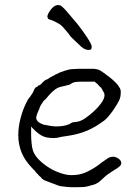

<svg xmlns="http://www.w3.org/2000/svg" viewBox="-20 -748 562 774"><path d="M121.1 -58.6Q119.1 -61.5 113.3 -66.4Q111.3 -69.3 109.4 -70.3Q108.4 -71.3 107.4 -72.3V-73.2Q53.7 -127.9 53.7 -203.1Q53.7 -236.3 63 -272Q72.3 -307.6 87.9 -337.9H88.9Q89.8 -342.8 92.8 -347.2Q95.7 -351.6 98.6 -354.5L99.6 -355.5L111.3 -373Q114.3 -377 115.2 -380.9Q117.2 -384.8 119.1 -389.6Q121.1 -392.6 123.5 -395Q126 -397.5 129.9 -398.4L130.9 -399.4H132.8V-401.4V-403.3H134.8H135.7H136.7Q138.7 -404.3 140.6 -405.3Q144.5 -407.2 147.5 -411.1Q150.4 -415 154.3 -418Q158.2 -420.9 162.1 -424.8Q173.8 -428.7 181.6 -435.5Q204.1 -448.2 221.7 -456.1Q239.3 -462.9 258.8 -467.8Q269.5 -469.7 278.3 -469.7Q287.1 -469.7 297.9 -470.7H345.7Q351.6 -470.7 359.4 -470.7Q366.2 -469.7 375 -467.8Q381.8 -465.8 394.5 -457Q407.2 -448.2 420.9 -437.5Q434.6 -426.8 446.3 -415Q457 -404.3 459 -398.4L460 -397.5Q466.8 -388.7 466.8 -377.9Q466.8 -356.4 460.9 -344.7Q455.1 -332 443.4 -314.5Q438.5 -306.6 434.1 -300.3Q429.7 -293.9 423.8 -287.1Q418.9 -280.3 414.1 -274.9Q409.2 -269.5 402.3 -263.7Q366.2 -236.3 332 -221.7Q297.9 -207 252.9 -200.2L226.6 -196.3Q210 -191.4 197.3 -191.4Q167 -191.4 150.4 -200.2Q132.8 -209 114.3 -228.5L109.4 -233.4L105.5 -238.3V-231.4V-225.6V-203.1Q105.5 -187.5 107.4 -170.9Q108.4 -154.3 113.3 -139.6Q120.1 -121.1 137.7 -103.5Q155.3 -85.9 177.2 -72.3Q199.2 -58.6 222.7 -50.8Q247.1 -42 268.6 -42Q301.8 -42 327.1 -53.7Q352.5 -65.4 373 -80.1Q382.8 -87.9 391.6 -94.2Q400.4 -100.6 408.2 -105.5Q420.9 -116.2 436.5 -116.2Q446.3 -116.2 458 -108.4Q468.8 -100.6 468.8 -90.8V-87.9Q466.8 -81.1 461.9 -77.1Q455.1 -71.3 449.2 -67.4H448.2Q437.5 -60.5 426.3 -53.2Q415 -45.9 405.3 -38.1Q397.5 -31.2 391.6 -25.4L380.9 -15.6Q374 -10.7 367.2 -7.3Q360.4 -3.9 352.5 -2H351.6Q335 3.9 318.4 5.9Q300.8 6.8 281.2 6.8Q261.7 6.8 248 5.4Q234.4 3.9 220.7 2L194.3 -7.8Q180.7 -12.7 161.1 -20.5Q159.2 -20.5 158.2 -21.5Q157.2 -22.5 155.3 -23.4V-24.4H154.3Q150.4 -26.4 149.4 -27.3L148.4 -28.3V-29.3Q144.5 -34.2 140.6 -37.1Q136.7 -40 133.8 -43.9Q130.9 -47.9 127 -50.8Q124 -53.7 121.1 -58.6ZM137.7 -307.6Q135.7 -302.7 130.9 -292Q126 -279.3 126 -273.4Q126 -262.7 136.7 -254.9Q145.5 -249 157.2 -245.1H158.2Q171.9 -242.2 185.5 -240.2Q199.2 -238.3 207 -238.3Q216.8 -238.3 233.4 -240.2Q250 -243.2 257.8 -247.1H258.8Q268.6 -253.9 273.4 -254.9Q278.3 -255.9 288.1 -256.8Q302.7 -257.8 322.3 -270.5Q340.8 -283.2 358.4 -299.3Q376 -315.4 388.7 -333Q401.4 -350.6 401.4 -365.2Q401.4 -371.1 396.5 -378.9Q392.6 -386.7 387.7 -394.5L385.7 -395.5V-396.5Q381.8 -397.5 380.9 -400.4Q377.9 -404.3 375 -406.2V-407.2Q370.1 -411.1 368.2 -413.1L363.3 -417V-418L362.3 -418.9H361.3H360.4H305.7Q297.9 -418.9 290 -418Q274.4 -417 264.6 -409.2Q261.7 -407.2 259.8 -406.2Q258.8 -406.2 258.8 -406.2Q256.8 -406.2 253.9 -405.3L240.2 -401.4Q228.5 -399.4 219.7 -396.5Q210.9 -393.6 204.1 -388.7Q197.3 -383.8 190.4 -377.9Q183.6 -371.1 175.8 -362.3Q168 -353.5 164.1 -348.6Q158.2 -343.8 153.3 -337.9V-336.9Q150.4 -332 146.5 -327.1Q141.6 -320.3 137.7 -307.6ZM171.9 -677.7Q171.9 -677.7 170.9 -680.7Q170.9 -690.4 184.6 -709Q198.2 -726.6 211.9 -727.5Q214.8 -727.5 215.8 -727.5Q217.8 -726.6 220.7 -726.6Q226.6 -727.5 249 -702.1Q269.5 -678.7 292 -651.4Q314.5 -623 331.5 -596.7Q348.6 -570.3 349.6 -561.5Q350.6 -546.9 340.8 -546.9Q324.2 -544.9 307.6 -559.6Q292 -574.2 272.5 -592.8Q262.7 -601.6 254.9 -614.3Q253.9 -616.2 237.3 -634.8Q229.5 -644.5 220.7 -650.4Q211.9 -655.3 199.2 -662.1Q193.4 -665 184.6 -668Q172.9 -669.9 171.9 -677.7Z"/></svg>

Font: ToneOZ-YinPZ-Tsuipita-TC
Style: Regular
Weight: 400
Designer: ÂÆ£ÂøóÂáåJeffrey Xuan(jeffreyx@gmail.com, ToneOZ.com) ÈòøÂù§(cjkFonts)
Foundry: ToneOZ
Version: Version 0.24071